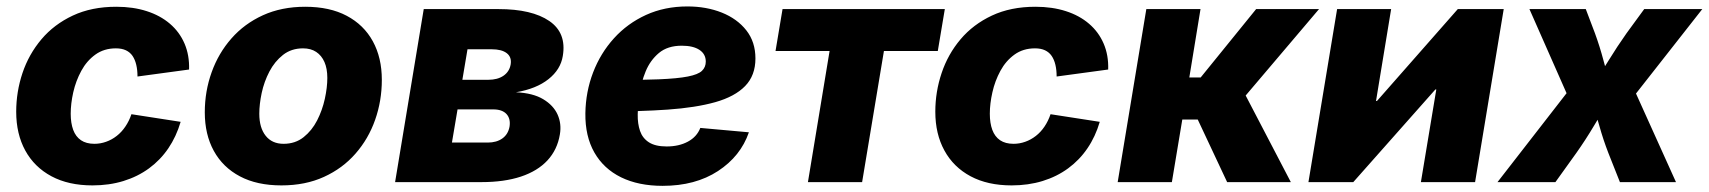

<svg xmlns="http://www.w3.org/2000/svg" viewBox="-20 -571 5357 602"><path d="M270 10.3Q194.8 10.3 141.4 -18.3Q87.9 -46.9 59.3 -98.9Q30.8 -150.9 30.8 -220.7Q30.8 -283.2 50.5 -342Q70.3 -400.9 109.9 -447.8Q149.4 -494.6 208.3 -522.2Q267.1 -549.8 344.7 -549.8Q397.5 -549.8 439.9 -536.1Q482.4 -522.5 512.7 -496.6Q543 -470.7 558.6 -434.3Q574.2 -397.9 572.8 -353L411.1 -331.1Q411.1 -351.6 407.2 -367.9Q403.3 -384.3 395.5 -395.8Q387.7 -407.2 374.8 -413.3Q361.8 -419.4 343.3 -419.4Q306.2 -419.4 279.1 -399.9Q252 -380.4 234.9 -348.9Q217.8 -317.4 209.7 -281.7Q201.7 -246.1 201.7 -214.4Q201.7 -185.1 209.5 -163.8Q217.3 -142.6 233.9 -131.3Q250.5 -120.1 275.9 -120.1Q294.9 -120.1 312.7 -126.5Q330.6 -132.8 345.9 -144.8Q361.3 -156.7 373 -174.1Q384.8 -191.4 392.1 -212.9L546.4 -189Q532.7 -142.6 507.8 -106Q482.9 -69.3 447.3 -43.2Q411.6 -17.1 366.9 -3.4Q322.3 10.3 270 10.3Z M862.3 10.3Q785.6 10.3 732.2 -18.1Q678.7 -46.4 650.4 -97.9Q622.1 -149.4 622.1 -218.8Q622.1 -284.7 643.6 -344.5Q665 -404.3 705.6 -450.4Q746.1 -496.6 804.4 -523.2Q862.8 -549.8 937 -549.8Q1013.7 -549.8 1067.1 -521.5Q1120.6 -493.2 1148.9 -441.7Q1177.2 -390.1 1177.2 -320.8Q1177.2 -254.9 1156.2 -195.3Q1135.3 -135.7 1094.7 -89.4Q1054.2 -43 995.8 -16.4Q937.5 10.3 862.3 10.3ZM869.1 -120.1Q905.8 -120.1 931.9 -140.9Q958 -161.6 974.4 -193.6Q990.7 -225.6 998.5 -261.2Q1006.3 -296.9 1006.3 -326.7Q1006.3 -356 997.3 -376.5Q988.3 -397 971.4 -408.2Q954.6 -419.4 930.2 -419.4Q893.6 -419.4 867.4 -398.9Q841.3 -378.4 824.7 -346.7Q808.1 -314.9 800.5 -279.5Q793 -244.1 793 -214.4Q793 -170.4 813 -145.3Q833 -120.1 869.1 -120.1Z M1218.8 0 1308.6 -542.5H1543Q1647.9 -542.5 1702.4 -505.1Q1756.8 -467.8 1744.6 -395.5Q1737.8 -353 1699.7 -322.8Q1661.6 -292.5 1597.7 -281.7Q1650.9 -279.3 1683.1 -260Q1715.3 -240.7 1728.3 -211.7Q1741.2 -182.6 1735.4 -149.4Q1727.5 -101.6 1696.5 -68.1Q1665.5 -34.7 1613.3 -17.3Q1561 0 1489.7 0ZM1397 -124H1509.3Q1537.1 -124 1555.2 -137Q1573.2 -149.9 1577.6 -173.8Q1581.5 -198.7 1568.1 -213.4Q1554.7 -228 1526.4 -228H1414.6ZM1429.7 -320.8H1510.7Q1540 -320.8 1558.6 -333.5Q1577.1 -346.2 1581.1 -368.7Q1585 -391.6 1569.1 -404.1Q1553.2 -416.5 1522 -416.5H1445.8Z M2057.6 11.7Q1981.9 11.7 1927.2 -15.1Q1872.6 -42 1843.5 -93Q1814.5 -144 1815.4 -215.8Q1816.4 -283.2 1839.6 -343.8Q1862.8 -404.3 1905 -450.9Q1947.3 -497.6 2005.6 -524.2Q2064 -550.8 2135.3 -550.8Q2194.8 -550.8 2243.2 -531.5Q2291.5 -512.2 2320.1 -475.8Q2348.6 -439.5 2348.6 -387.7Q2348.6 -334.5 2316.4 -301.3Q2284.2 -268.1 2222.7 -250.7Q2161.1 -233.4 2073.2 -227.3Q1985.4 -221.2 1874 -221.2L1890.6 -319.8Q1985.8 -319.8 2045.2 -322.3Q2104.5 -324.7 2136.7 -331.1Q2168.9 -337.4 2180.9 -348.9Q2192.9 -360.4 2192.9 -377.9Q2192.9 -401.4 2173.1 -414.6Q2153.3 -427.7 2117.7 -427.7Q2073.2 -427.7 2045.9 -404.8Q2018.6 -381.8 2004.4 -347.2Q1990.2 -312.5 1985.1 -275.9Q1980 -239.3 1979.5 -211.9Q1979 -183.1 1986.8 -160.4Q1994.6 -137.7 2014.6 -124.8Q2034.7 -111.8 2070.3 -111.8Q2108.9 -111.8 2137 -127Q2165 -142.1 2175.8 -169.9L2328.1 -156.2Q2302.2 -81.1 2231.2 -34.7Q2160.2 11.7 2057.6 11.7Z M2513.2 0 2581.1 -411.1H2411.6L2433.6 -542.5H2942.4L2920.4 -411.1H2751.5L2683.1 0Z M3151.9 10.3Q3076.7 10.3 3023.2 -18.3Q2969.7 -46.9 2941.2 -98.9Q2912.6 -150.9 2912.6 -220.7Q2912.6 -283.2 2932.4 -342Q2952.1 -400.9 2991.7 -447.8Q3031.2 -494.6 3090.1 -522.2Q3148.9 -549.8 3226.6 -549.8Q3279.3 -549.8 3321.8 -536.1Q3364.3 -522.5 3394.5 -496.6Q3424.8 -470.7 3440.4 -434.3Q3456.1 -397.9 3454.6 -353L3293 -331.1Q3293 -351.6 3289.1 -367.9Q3285.2 -384.3 3277.3 -395.8Q3269.5 -407.2 3256.6 -413.3Q3243.7 -419.4 3225.1 -419.4Q3188 -419.4 3160.9 -399.9Q3133.8 -380.4 3116.7 -348.9Q3099.6 -317.4 3091.6 -281.7Q3083.5 -246.1 3083.5 -214.4Q3083.5 -185.1 3091.3 -163.8Q3099.1 -142.6 3115.7 -131.3Q3132.3 -120.1 3157.7 -120.1Q3176.8 -120.1 3194.6 -126.5Q3212.4 -132.8 3227.8 -144.8Q3243.2 -156.7 3254.9 -174.1Q3266.6 -191.4 3273.9 -212.9L3428.2 -189Q3414.6 -142.6 3389.6 -106Q3364.7 -69.3 3329.1 -43.2Q3293.5 -17.1 3248.8 -3.4Q3204.1 10.3 3151.9 10.3Z M3484.4 0 3574.2 -542.5H3744.1L3709 -328.1H3744.6L3918.5 -542.5H4115.7L3885.7 -271.5L4027.3 0H3827.6L3735.4 -196.3H3687L3654.3 0Z M4605 0H4435.1L4483.4 -290.5H4480.5L4223.1 0H4082.5L4172.4 -542.5H4341.8L4294.4 -254.4H4297.4L4550.8 -542.5H4694.8Z M4675.3 0 4940.4 -341.3 4919.4 -216.3 4775.4 -542.5H4952.1L4981 -466.3Q4996.1 -424.8 5007.3 -382.6Q5018.6 -340.3 5030.3 -300.3H4972.2Q4998 -339.8 5024.2 -382.3Q5050.3 -424.8 5079.6 -466.3L5135.3 -542.5H5317.4L5060.5 -215.3L5081.5 -339.8L5234.9 0H5059.1L5022.9 -91.3Q5006.8 -132.8 4994.9 -175.5Q4982.9 -218.3 4970.2 -257.8H5027.8Q5002.4 -218.3 4977.1 -175.5Q4951.7 -132.8 4922.4 -91.3L4856.9 0Z"/></svg>

Font: Inter 16pt ExtraBold
Style: Italic
Weight: 800
Italic angle: -9.3988°
Version: Version 4.001;git-66647c0bb